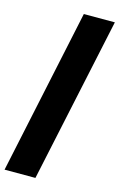

<svg xmlns="http://www.w3.org/2000/svg" viewBox="-139 -799 633 1016"><g transform="rotate(15 177.0 -291.0)"><path d="M-4 161 188 -743H358L165 161Z"/></g></svg>

Font: Saira Expanded ExtraBold
Style: Italic
Weight: 800
Width: 7
Italic angle: -12°
Designer: Hector Gatti with collaboration of the Omnibus-Type team
Foundry: Omnibus-Type
Version: Version 1.101